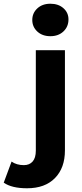

<svg xmlns="http://www.w3.org/2000/svg" viewBox="-116 -807 442 1029"><path d="M-96 172 -54 59Q-27 78 12 78Q42 78 59 58.5Q76 39 76 0V-538H232V-1Q232 93 178.5 147.5Q125 202 29 202Q-53 202 -96 172ZM57 -700Q57 -737 84 -762Q111 -787 154 -787Q197 -787 224 -763Q251 -739 251 -703Q251 -664 224 -638.5Q197 -613 154 -613Q111 -613 84 -638Q57 -663 57 -700Z"/></svg>

Font: Montserrat Alternates
Style: Bold
Weight: 700
Designer: Julieta Ulanovsky
Foundry: Julieta Ulanovsky
Version: Version 7.200